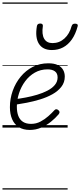

<svg xmlns="http://www.w3.org/2000/svg" viewBox="-20 -1030 648 1550"><path d="M221 19Q168 19 132 -3.5Q96 -26 78 -67.5Q60 -109 60 -165Q60 -233 82.5 -296.5Q105 -360 146.5 -410.5Q188 -461 244.5 -490Q301 -519 370 -519Q418 -519 447 -504.5Q476 -490 489.5 -466Q503 -442 503 -412Q503 -365 475.5 -329.5Q448 -294 403 -269Q358 -244 304 -227.5Q250 -211 195.5 -200.5Q141 -190 94 -183L99 -229Q141 -234 188.5 -243Q236 -252 281 -265.5Q326 -279 363.5 -298.5Q401 -318 423 -344.5Q445 -371 445 -405Q445 -438 423.5 -454Q402 -470 364 -470Q307 -470 261.5 -444Q216 -418 183.5 -374.5Q151 -331 133.5 -277Q116 -223 116 -169Q116 -125 128 -94Q140 -63 165.5 -46.5Q191 -30 231 -30Q272 -30 307 -48.5Q342 -67 370.5 -92.5Q399 -118 419 -140Q427 -149 436 -148Q445 -147 452 -140Q459 -134 460.5 -126.5Q462 -119 454 -108Q427 -76 391 -47Q355 -18 312 0.5Q269 19 221 19ZM399 -626Q326 -626 294 -676.5Q262 -727 278 -820Q280 -830 286.5 -835Q293 -840 305 -840Q317 -840 322 -834.5Q327 -829 326 -820Q316 -753 336.5 -717.5Q357 -682 404 -682Q459 -682 500 -719Q541 -756 558 -819Q562 -830 568 -834.5Q574 -839 586 -839Q599 -839 604.5 -833.5Q610 -828 607 -818Q590 -754 560 -711.5Q530 -669 489.5 -647.5Q449 -626 399 -626ZM0 490H526V500H0ZM0 -20H526V0H0ZM0 -505H526V-500H0ZM0 -1010H526V-1000H0Z"/></svg>

Font: Playwrite NZ Guides
Style: Regular
Weight: 400
Designer: Veronika Burian, José Scaglione
Foundry: TypeTogether
Version: Version 1.003